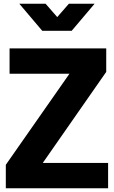

<svg xmlns="http://www.w3.org/2000/svg" viewBox="-20 -1003 607 1023"><path d="M11 -125 350 -610H31V-745H546V-620L208 -135H556V0H11ZM83 -983H223L285 -912L347 -983H484L362 -839H205Z"/></svg>

Font: Eudoxus Sans ExtraBold
Style: Regular
Weight: 800
Designer: Stijn de Vries
Foundry: tokotype
Version: Version 2.005